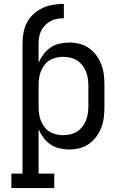

<svg xmlns="http://www.w3.org/2000/svg" viewBox="-20 -755 640 980"><path d="M38 205V131H95V-533Q95 -561 100 -588.5Q105 -616 118 -640.5Q131 -665 152 -684Q173 -703 198 -714.5Q223 -726 250.5 -730.5Q278 -735 306 -735V-662Q289 -662 272 -659Q255 -656 239.5 -648Q224 -640 211.5 -627.5Q199 -615 191 -600Q183 -585 180 -567.5Q177 -550 177 -533V-435Q187 -458 202 -478Q217 -498 237.5 -512Q258 -526 283 -532Q308 -538 333 -538Q359 -538 385.5 -531.5Q412 -525 434 -509.5Q456 -494 472 -472Q488 -450 497.5 -425Q507 -400 510 -373.5Q513 -347 513 -320V-210Q513 -183 510 -156.5Q507 -130 497.5 -105Q488 -80 472 -58Q456 -36 434 -20.5Q412 -5 385.5 1.5Q359 8 333 8Q308 8 283 2Q258 -4 237.5 -18Q217 -32 202 -52Q187 -72 177 -95V131H257V205ZM301 -65Q319 -65 337.5 -69Q356 -73 371.5 -82.5Q387 -92 399 -106.5Q411 -121 418 -138Q425 -155 428 -173.5Q431 -192 431 -210V-320Q431 -338 428 -356.5Q425 -375 418 -392Q411 -409 399 -423.5Q387 -438 371.5 -447.5Q356 -457 337.5 -461Q319 -465 301 -465Q283 -465 265 -460.5Q247 -456 232 -446.5Q217 -437 206 -422Q195 -407 188.5 -390.5Q182 -374 179.5 -356Q177 -338 177 -320V-210Q177 -192 179.5 -174Q182 -156 188.5 -139.5Q195 -123 206 -108Q217 -93 232 -83.5Q247 -74 265 -69.5Q283 -65 301 -65Z"/></svg>

Font: Iosevka Curly Slab Extended
Style: Regular
Weight: 400
Width: 7
Monospace: yes
Designer: Belleve Invis
Foundry: Belleve Invis
Version: Version 11.1.0; ttfautohint (v1.8.3)